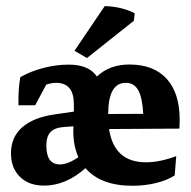

<svg xmlns="http://www.w3.org/2000/svg" viewBox="-20 -595 621 623"><path d="M123 7.3Q73.7 7.3 44.7 -21.2Q15.6 -49.8 15.6 -97.7Q15.6 -149.9 52 -181.9Q88.4 -213.9 156.2 -223.6L219.7 -232.9V-256.8Q219.7 -326.2 162.1 -326.2Q146.5 -326.2 129.9 -320.3L94.2 -253.4H40Q38.6 -303.7 45.9 -344.7Q80.6 -364.3 121.8 -374.8Q163.1 -385.3 203.1 -385.3Q268.6 -385.3 294.4 -346.7Q335.4 -385.7 399.9 -385.7Q478.5 -385.7 520.8 -339.4Q563 -293 563 -206.5Q563 -199.2 562.7 -191.2Q562.5 -183.1 562 -177.7L334 -176.3Q350.1 -68.4 453.6 -68.4Q498.5 -68.4 551.8 -88.4L546.9 -25.9Q522.5 -9.8 485.8 -1Q449.2 7.8 410.6 7.8Q306.6 7.8 257.3 -49.3Q193.4 7.3 123 7.3ZM388.2 -326.2Q331.1 -326.2 331.1 -225.1L444.8 -225.6Q441.9 -278.8 428.5 -302.5Q415 -326.2 388.2 -326.2ZM130.4 -122.1Q130.4 -61.5 174.3 -61.5Q200.2 -61.5 234.4 -85Q217.8 -121.6 217.8 -170.4Q217.8 -177.7 218.3 -185.1L189.5 -183.1Q158.2 -181.2 144.3 -167Q130.4 -152.8 130.4 -122.1ZM262.2 -406.7 221.7 -430.2 319.8 -575.2Q374 -573.7 417 -552.2L414.6 -527.8Z"/></svg>

Font: Markazi Text
Style: Bold
Weight: 700
Designer: Borna Izadpanah (Arabic designer), Fiona Ross (Arabic design director) and Florian Runge (Latin designer)
Foundry: Borna Izadpanah and Florian Runge
Version: Version 1.001; ttfautohint (v1.8.3)